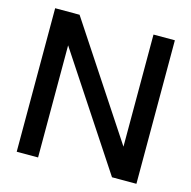

<svg xmlns="http://www.w3.org/2000/svg" viewBox="-105 -816 917 920"><g transform="rotate(15 354.0 -356.0)"><path d="M650.9 0H529.8L163.1 -556.2V0H57.1V-711.9H178.2L544.9 -155.8V-711.9H650.9Z"/></g></svg>

Font: Creato Display Medium
Style: Regular
Weight: 500
Version: Version 1.000